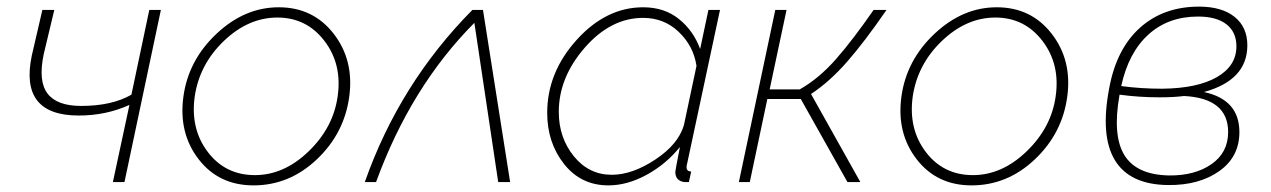

<svg xmlns="http://www.w3.org/2000/svg" viewBox="-20 -550 3838 580"><path d="M321 0 371 -233Q300 -201 218 -201Q38 -201 76 -382L108 -520H144L112 -386Q95 -305 123.5 -267.5Q152 -230 225 -230Q318 -230 377 -264L431 -520H466L356 0Z M746 10Q641 10 580 -69Q519 -148 534 -258Q549 -368 634 -448Q719 -528 822 -528Q926 -528 988 -448Q1050 -368 1035 -258Q1020 -147 937 -68.5Q854 10 746 10ZM750 -21Q838 -21 912.5 -93Q987 -165 1000 -259Q1014 -356 960 -426.5Q906 -497 818 -497Q730 -497 656 -426Q582 -355 568 -257Q555 -160 608 -90.5Q661 -21 750 -21Z M1082 0Q1187 -298 1407 -520H1439L1521 0H1485L1413 -481Q1221 -288 1116 0Z M1633 -209Q1633 -331 1722 -429.5Q1811 -528 1923 -528Q1987 -528 2031 -492.5Q2075 -457 2095 -402L2120 -520H2155L2056 -57Q2054 -51 2054 -45Q2054 -32 2068 -32L2061 0H2047Q2020 -4 2020 -31Q2020 -35 2034 -106Q1992 -54 1933.5 -22Q1875 10 1818 10Q1735 10 1684 -54.5Q1633 -119 1633 -209ZM2046 -172 2084 -351Q2075 -411 2030.5 -453.5Q1986 -496 1923 -496Q1825 -496 1746.5 -406Q1668 -316 1668 -212Q1668 -134 1713.5 -78Q1759 -22 1828 -22Q1890 -22 1959.5 -68Q2029 -114 2046 -172Z M2212 0 2322 -520H2356L2305 -280H2396Q2454 -313 2505 -371Q2556 -429 2619 -520H2658Q2592 -424 2539 -363.5Q2486 -303 2430 -266L2579 0H2540L2399 -251H2298L2245 0Z M2915 10Q2810 10 2749 -69Q2688 -148 2703 -258Q2718 -368 2803 -448Q2888 -528 2991 -528Q3095 -528 3157 -448Q3219 -368 3204 -258Q3189 -147 3106 -68.5Q3023 10 2915 10ZM2919 -21Q3007 -21 3081.5 -93Q3156 -165 3169 -259Q3183 -356 3129 -426.5Q3075 -497 2987 -497Q2899 -497 2825 -426Q2751 -355 2737 -257Q2724 -160 2777 -90.5Q2830 -21 2919 -21Z M3617 -272Q3724 -249 3724 -151Q3724 -76 3663 -33Q3602 10 3509 9Q3393 8 3348 -66Q3303 -140 3331 -285Q3353 -403 3424 -466.5Q3495 -530 3602 -530Q3671 -530 3709.5 -499Q3748 -468 3748 -413Q3748 -308 3617 -272ZM3599 -500Q3509 -500 3449 -445.5Q3389 -391 3367 -290Q3427 -282 3490 -282Q3597 -283 3656 -317Q3715 -351 3715 -410Q3715 -453 3685 -476.5Q3655 -500 3599 -500ZM3511 -20Q3589 -19 3639.5 -54Q3690 -89 3690 -151Q3690 -253 3557 -260Q3526 -256 3483 -256Q3421 -256 3362 -264Q3340 -141 3376.5 -81.5Q3413 -22 3511 -20Z"/></svg>

Font: Raleway-v4020 ExtraLight
Style: Italic
Weight: 275
Italic angle: -12°
Designer: Matt McInerney, Pablo Impallari, Rodrigo Fuenzalida
Foundry: Matt McInerney, Pablo Impallari, Rodrigo Fuenzalida
Version: Version 4.020;PS 004.020;hotconv 1.0.88;makeotf.lib2.5.64775